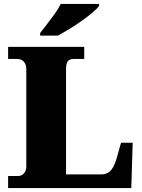

<svg xmlns="http://www.w3.org/2000/svg" viewBox="-20 -951 717 971"><path d="M21 0V-61H74Q83 -61 92 -66.5Q101 -72 107 -83Q113 -94 113 -109V-602Q113 -619 106.5 -630.5Q100 -642 89.5 -647.5Q79 -653 66 -653H21V-714H406V-653H357Q339 -653 330 -647.5Q321 -642 317.5 -631Q314 -620 314 -604V-69H492Q510 -69 524.5 -76.5Q539 -84 550.5 -103Q562 -122 571 -154L592 -229H651L644 0ZM183 -784Q198 -803 218 -829Q238 -855 257.5 -882Q277 -909 287 -931H481V-921Q472 -908 448.5 -888Q425 -868 394 -846Q363 -824 331 -804.5Q299 -785 273 -771H183Z"/></svg>

Font: Noto Serif Tibetan Black
Style: Regular
Weight: 900
Version: Version 2.103